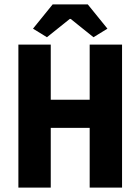

<svg xmlns="http://www.w3.org/2000/svg" viewBox="-20 -855 640 875"><path d="M63.8 0V-651.7H211.3V-400.5H388.7V-651.7H536.2V0H388.7V-272.2H211.3V0ZM193.9 -685.3 130.4 -724.4 220.1 -835.1H379.9L469.6 -724.4L406.1 -685.3L302 -768.8H298Z"/></svg>

Font: Source Code Pro ExtraLight
Style: Regular
Weight: 200
Monospace: yes
Designer: Paul D. Hunt, Teo Tuominen
Foundry: Adobe
Version: Version 1.026;hotconv 1.1.0;makeotfexe 2.6.0